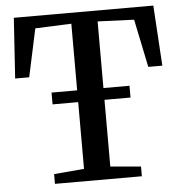

<svg xmlns="http://www.w3.org/2000/svg" viewBox="-53 -793 797 844"><g transform="rotate(-5 346.0 -371.5)"><path d="M288.5 -54.5V-695L129 -688.5L83.5 -476.5H21.5L39 -743H654.5L671 -476.5H609L565 -688.5L404.5 -695V-54.5L539 -43V0H155.5V-43ZM519.5 -401V-349H175.5V-401Z"/></g></svg>

Font: Merriweather 48pt Medium
Style: Regular
Weight: 500
Version: Version 2.100